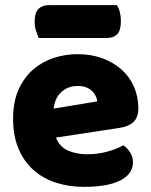

<svg xmlns="http://www.w3.org/2000/svg" viewBox="-20 -712 589 748"><path d="M198 -176Q212 -140 245 -125.5Q278 -111 319 -111Q361 -111 399 -121.5Q437 -132 460 -146Q476 -136 487 -118Q498 -100 498 -80Q498 -55 484 -37Q470 -19 444.5 -7Q419 5 384 10.5Q349 16 307 16Q248 16 197.5 -0.5Q147 -17 110 -50Q73 -83 52 -133Q31 -183 31 -250Q31 -316 52.5 -363.5Q74 -411 109.5 -441.5Q145 -472 190 -486.5Q235 -501 282 -501Q335 -501 378.5 -485Q422 -469 453.5 -441Q485 -413 502 -374Q519 -335 519 -289Q519 -255 500 -237Q481 -219 447 -214ZM283 -377Q245 -377 219.5 -354Q194 -331 189 -289L359 -317Q358 -327 353 -337.5Q348 -348 339 -357Q330 -366 316 -371.5Q302 -377 283 -377ZM131 -564Q126 -575 120.5 -591.5Q115 -608 115 -626Q115 -663 130 -677.5Q145 -692 170 -692H435Q443 -681 447 -664.5Q451 -648 451 -630Q451 -593 436.5 -578.5Q422 -564 397 -564Z"/></svg>

Font: Baloo Da 2 ExtraBold
Style: Regular
Weight: 800
Designer: Noopur Datye, Sulekha Rajkumar and Ek Type
Foundry: Ek Type
Version: Version 1.640;hotconv 1.0.111;makeotfexe 2.5.65597; ttfautoh